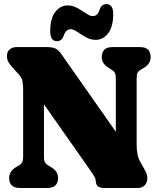

<svg xmlns="http://www.w3.org/2000/svg" viewBox="-20 -934 794 954"><path d="M268.5 -49Q268.5 -26 255.5 -13Q242.5 0 215 0H79Q51.5 0 38.5 -13Q25.5 -26 25.5 -49Q25.5 -84 60.5 -104L71 -110Q84 -117 89.5 -126.5Q95 -136 95 -156.5V-488Q95 -517.5 91.2 -533.2Q87.5 -549 75 -562.5L41 -600Q27.5 -615 21 -627.2Q14.5 -639.5 14.5 -656.5Q14.5 -676.5 27.8 -688.2Q41 -700 62 -700H212.5Q240.5 -700 255.5 -693Q270.5 -686 285 -665L577.5 -248L555.5 -142.5V-543.5Q555.5 -564 550.5 -572.8Q545.5 -581.5 531 -590L521 -596Q485.5 -617.5 485.5 -651Q485.5 -674 498.5 -687Q511.5 -700 539 -700H675Q703 -700 715.8 -687Q728.5 -674 728.5 -651Q728.5 -616 693.5 -596L683 -590Q669 -582 664 -573.2Q659 -564.5 659 -543.5V-215Q659 -188.5 663 -167.8Q667 -147 676.5 -130.5L693 -101.5Q705.5 -80 708.8 -70Q712 -60 712 -48.5Q712 -26.5 698.8 -13.2Q685.5 0 664.5 0H496.5Q456 0 456 -35Q456 -42.5 451 -52.8Q446 -63 422.5 -96.5L150.5 -484L198.5 -550.5V-156.5Q198.5 -135.5 203.8 -126.8Q209 -118 223 -110L233 -104Q268.5 -84 268.5 -49ZM456 -736Q435 -736 417.2 -744Q399.5 -752 384.2 -762.5Q369 -773 355.8 -781Q342.5 -789 330 -789Q307 -789 295.5 -754Q286.5 -729.5 262.5 -729.5Q229.5 -729.5 229.5 -779.5Q229.5 -842 254.5 -874.5Q279.5 -907 315.5 -907Q336.5 -907 354.2 -899Q372 -891 387.2 -880.5Q402.5 -870 416 -862Q429.5 -854 442 -854Q465.5 -854 476 -889.5Q485.5 -913.5 509.5 -913.5Q542.5 -913.5 542.5 -863.5Q542.5 -801 517.2 -768.5Q492 -736 456 -736Z"/></svg>

Font: Fraunces 144pt S100 Black
Style: Regular
Weight: 900
Version: Version 1.000